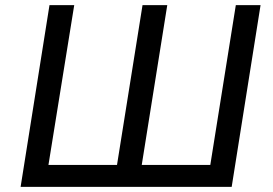

<svg xmlns="http://www.w3.org/2000/svg" viewBox="-20 -725 1058 745"><path d="M60 0 172 -705H268L168 -85H434L533 -705H629L530 -85H796L895 -705H991L879 0Z"/></svg>

Font: Nunito Sans 7pt SemiCondensed Medium
Style: Italic
Weight: 500
Width: 4
Italic angle: -9°
Designer: Vernon Adams
Foundry: Vernon Adams
Version: Version 3.101;gftools[0.9.27]